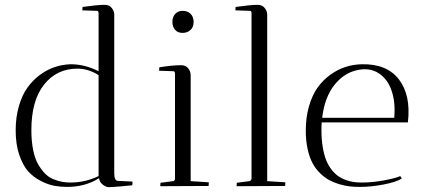

<svg xmlns="http://www.w3.org/2000/svg" viewBox="-20 -770 1747 795"><path d="M453.1 -709V-51.8Q453.1 -21 469.2 -21L528.8 -18.1L527.8 -2.9Q520.5 -2 482.7 1.5Q444.8 4.9 428.2 4.9Q417.5 3.9 404.8 -6.1Q392.1 -16.1 390.1 -32.2Q333.5 3.9 257.8 3.9Q230.5 3.9 204.8 -0.7Q179.2 -5.4 148.9 -20.8Q118.7 -36.1 96.7 -60.5Q74.7 -85 59.8 -128.7Q44.9 -172.4 44.9 -230Q44.9 -284.7 58.1 -330.3Q71.3 -376 93.3 -406.7Q115.2 -437.5 144.8 -459.5Q174.3 -481.4 205.6 -491.9Q236.8 -502.4 270 -503.9Q329.1 -504.9 388.2 -475.1V-713.9Q388.2 -725.1 381.8 -725.1L320.8 -727.1L321.8 -741.2Q383.3 -750 413.1 -750Q432.1 -750 442.6 -737.1Q453.1 -724.1 453.1 -709ZM271 -14.2Q333.5 -14.2 388.2 -41V-459Q345.2 -485.8 300.8 -485.8Q214.8 -485.8 162.4 -419.7Q109.9 -353.5 109.9 -231Q109.9 -185.5 117.2 -149.4Q124.5 -113.3 137.5 -90.6Q150.4 -67.9 165.8 -52Q181.2 -36.1 200.4 -28.3Q219.7 -20.5 236.3 -17.3Q252.9 -14.2 271 -14.2Z M769.5 -459V-20L844.7 -15.1Q844.7 -14.6 844.2 -7.6Q843.8 -0.5 843.8 0L643.6 1Q643.6 -8.3 644.5 -13.2L696.8 -20Q702.6 -20 704.6 -28.8V-467.8Q702.6 -475.1 698.7 -475.1L638.7 -477.1L639.6 -491.2Q692.4 -500 729.5 -500Q749 -500 759.3 -487.1Q769.5 -474.1 769.5 -459ZM693.8 -679.2Q693.8 -700.2 705.6 -712.6Q717.3 -725.1 735.8 -725.1Q756.8 -725.1 769.3 -712.6Q781.7 -700.2 781.7 -679.2Q781.7 -657.7 768.6 -645.8Q755.4 -633.8 735.8 -633.8Q715.8 -633.8 704.8 -646.7Q693.8 -659.7 693.8 -679.2Z M1086.4 -709V-20L1161.6 -15.1Q1161.6 -14.6 1161.1 -7.6Q1160.6 -0.5 1160.6 0L959.5 1Q959.5 -1.5 960 -6.1Q960.4 -10.7 960.4 -13.2L1012.7 -20Q1019.5 -21 1021.5 -29.8V-713.9Q1021.5 -725.1 1015.6 -725.1L954.6 -727.1L955.6 -741.2Q1017.1 -750 1046.4 -750Q1065.4 -750 1075.9 -737.1Q1086.4 -724.1 1086.4 -709Z M1668.9 -263.2H1312Q1311 -252 1311 -230Q1311 -190.9 1316.7 -158.7Q1322.3 -126.5 1331.5 -104.5Q1340.8 -82.5 1354.2 -65.9Q1367.7 -49.3 1382.1 -39.6Q1396.5 -29.8 1413.8 -23.9Q1431.2 -18.1 1446.5 -16.1Q1461.9 -14.2 1479 -14.2Q1523.4 -14.2 1573 -23.7Q1622.6 -33.2 1637.2 -41L1644 -30.8Q1620.6 -16.1 1568.6 -6.1Q1516.6 3.9 1469.2 3.9Q1447.8 3.9 1428 1.7Q1408.2 -0.5 1385 -7.3Q1361.8 -14.2 1342.5 -24.7Q1323.2 -35.2 1304.9 -53.2Q1286.6 -71.3 1273.9 -95Q1261.2 -118.7 1253.7 -153.1Q1246.1 -187.5 1246.1 -229Q1246.1 -283.7 1259.3 -329.6Q1272.5 -375.5 1294.4 -406.5Q1316.4 -437.5 1346.4 -459.5Q1376.5 -481.4 1408.9 -492.2Q1441.4 -502.9 1476.1 -503.9Q1581.5 -506.8 1631.8 -441.2Q1682.1 -375.5 1668.9 -263.2ZM1460.9 -480Q1404.8 -468.8 1364.5 -418Q1324.2 -367.2 1314 -282.2H1612.3Q1618.2 -345.2 1601.6 -394Q1585 -442.9 1547.9 -466.8Q1510.7 -490.7 1460.9 -480Z"/></svg>

Font: Antic Didone
Style: Regular
Weight: 400
Designer: Santiago Orozco
Foundry: Santiago Orozco
Version: Version 2.000